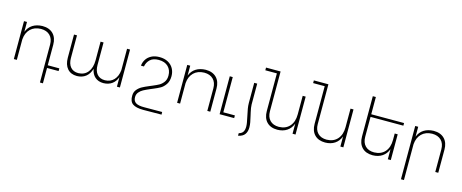

<svg xmlns="http://www.w3.org/2000/svg" viewBox="-47 -1546 6128 2548"><g transform="rotate(15 3017.0 -272.0)"><path d="M723 0H564V211H523V-310Q523 -390 478 -435Q433 -480 353 -480Q263 -478 209.5 -425Q156 -372 149 -281V0H108V-521H149V-385Q175 -451 229.5 -485.5Q284 -520 363 -522Q458 -522 511 -468Q564 -414 564 -318V-37H723Z M1565 -521V0H1524V-131Q1501 -67 1453 -33.5Q1405 0 1337 1Q1267 1 1222 -38Q1177 -77 1164 -149Q1143 -76 1094 -38Q1045 0 973 1Q889 1 842 -53Q795 -107 795 -203V-521H836V-211Q836 -130 874 -85.5Q912 -41 982 -41Q1066 -43 1113 -103Q1160 -163 1160 -265V-521H1201V-211Q1201 -130 1239 -85.5Q1277 -41 1347 -41Q1423 -43 1469 -92Q1515 -141 1524 -226V-521Z M1946 170Q1865 171 1828.5 147.5Q1792 124 1792 71Q1792 32 1815 4Q1838 -24 1871.5 -42Q1905 -60 1961 -84L1997 -99Q2053 -122 2090 -143Q2127 -164 2157.5 -208.5Q2188 -253 2188 -322Q2188 -380 2162 -426.5Q2136 -473 2087 -499.5Q2038 -526 1971 -526Q1905 -526 1859 -501.5Q1813 -477 1788.5 -437.5Q1764 -398 1760 -352H1801Q1811 -409 1851.5 -448Q1892 -487 1970 -487Q2054 -487 2100.5 -440.5Q2147 -394 2147 -319Q2147 -264 2121 -229Q2095 -194 2063 -176Q2031 -158 1978 -136L1940 -120Q1882 -96 1844.5 -75.5Q1807 -55 1779.5 -22Q1752 11 1751 58Q1748 140 1794 173.5Q1840 207 1941 207L2192 205L2191 169Z M2807 -318V0H2766V-310Q2766 -390 2721 -435Q2676 -480 2596 -480Q2506 -478 2452.5 -425Q2399 -372 2392 -281V0H2351V-521H2392V-385Q2418 -451 2472.5 -485.5Q2527 -520 2606 -522Q2701 -522 2754 -468Q2807 -414 2807 -318Z M2976 -37H3135V0H2935V-521H2976Z M3245 213Q3309 200 3335.5 162.5Q3362 125 3362 68Q3362 35 3355.5 -1.5Q3349 -38 3336 -92Q3334 -100 3327 -131.5Q3320 -163 3316 -188.5Q3312 -214 3312 -234V-521H3271V-245Q3271 -207 3278 -166Q3285 -125 3297 -71Q3309 -14 3314 14.5Q3319 43 3319 70Q3319 113 3302.5 140Q3286 167 3245 178Z M3978 -521V0H3937V-139Q3912 -72 3858 -36Q3804 0 3727 1Q3633 1 3581 -53Q3529 -107 3529 -203V-720H3370V-757H3570V-211Q3570 -131 3614 -86Q3658 -41 3737 -41Q3831 -43 3884 -103Q3937 -163 3937 -266V-521Z M4635 -521V0H4594V-139Q4569 -72 4515 -36Q4461 0 4384 1Q4290 1 4238 -53Q4186 -107 4186 -203V-720H4027V-757H4227V-211Q4227 -131 4271 -86Q4315 -41 4394 -41Q4488 -43 4541 -103Q4594 -163 4594 -266V-521Z M4879 -484V-211Q4879 -131 4923 -86Q4967 -41 5046 -41Q5140 -43 5193 -103Q5246 -163 5246 -266V-354H5287V0H5246V-139Q5221 -72 5167 -36Q5113 0 5036 1Q4942 1 4889.5 -53Q4837 -107 4837 -203V-757H4879V-520H5330V-484Z M5939 -318V0H5898V-310Q5898 -390 5853 -435Q5808 -480 5728 -480Q5638 -478 5584.5 -425Q5531 -372 5524 -281V211H5483V-521H5524V-385Q5550 -451 5604.5 -485.5Q5659 -520 5738 -522Q5833 -522 5886 -468Q5939 -414 5939 -318Z"/></g></svg>

Font: Montserrat arm2 ExtraLight
Style: Regular
Weight: 275
Designer: Julieta Ulanovsky
Foundry: Julieta Ulanovsky
Version: Version 6.000